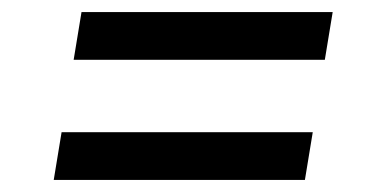

<svg xmlns="http://www.w3.org/2000/svg" viewBox="-20 -499 640 318"><path d="M518 -400H102L115 -479H531ZM485 -201H69L82 -280H498Z"/></svg>

Font: Iosevka HT Medium Extended
Style: Italic
Weight: 500
Width: 7
Italic angle: -9°
Monospace: yes
Designer: Belleve Invis
Foundry: Belleve Invis
Version: Version 32.3.0; ttfautohint (v1.8.4)